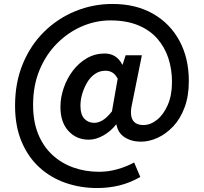

<svg xmlns="http://www.w3.org/2000/svg" viewBox="-20 -764 1030 969"><path d="M470 185Q386 185 311 159Q236 133 179 81Q122 29 89 -49Q56 -127 56 -231Q56 -347 95 -441.5Q134 -536 202.5 -603.5Q271 -671 360 -707.5Q449 -744 548 -744Q666 -744 752.5 -694.5Q839 -645 886 -557.5Q933 -470 933 -355Q933 -279 911.5 -221.5Q890 -164 854 -126Q818 -88 775.5 -68.5Q733 -49 691 -49Q644 -49 609.5 -71Q575 -93 568 -135H565Q540 -102 502 -80.5Q464 -59 428 -59Q366 -59 325.5 -103Q285 -147 285 -224Q285 -272 301.5 -320Q318 -368 348 -407.5Q378 -447 419 -470.5Q460 -494 509 -494Q537 -494 559.5 -480.5Q582 -467 597 -438H599L614 -485H696L648 -247Q620 -133 704 -133Q739 -133 772 -159Q805 -185 826.5 -234Q848 -283 848 -350Q848 -415 829.5 -471Q811 -527 773 -570Q735 -613 676 -637Q617 -661 537 -661Q463 -661 393.5 -631Q324 -601 268 -545Q212 -489 179.5 -410.5Q147 -332 147 -235Q147 -151 172.5 -88Q198 -25 244 17.5Q290 60 350.5 81.5Q411 103 480 103Q528 103 574.5 89.5Q621 76 657 56L688 129Q638 158 584 171.5Q530 185 470 185ZM456 -144Q476 -144 498 -157Q520 -170 545 -202L574 -367Q562 -389 547 -398Q532 -407 512 -407Q483 -407 459.5 -391Q436 -375 420 -348Q404 -321 395 -290.5Q386 -260 386 -231Q386 -186 405.5 -165Q425 -144 456 -144Z"/></svg>

Font: Noto Sans HK Thin SemiBold
Style: Regular
Weight: 600
Version: Version 2.004-H2;hotconv 1.0.118;makeotfexe 2.5.65603